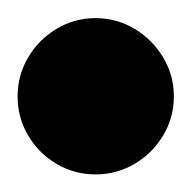

<svg xmlns="http://www.w3.org/2000/svg" viewBox="-57 -368 215 215"><path d="M-37.3 -260Q-37.3 -236.3 -25.5 -216.3Q-13.7 -196.3 6.3 -184.5Q26.3 -172.7 50 -172.7Q73.7 -172.7 93.7 -184.5Q113.7 -196.3 125.7 -216.3Q137.7 -236.3 137.7 -260Q137.7 -283.7 125.7 -303.7Q113.7 -323.7 93.7 -335.7Q73.7 -347.7 50 -347.7Q26.3 -347.7 6.3 -335.7Q-13.7 -323.7 -25.5 -303.7Q-37.3 -283.7 -37.3 -260Z"/></svg>

Font: Linefont Thin
Style: Regular
Weight: 100
Monospace: yes
Version: Version 3.002;gftools[0.9.33]